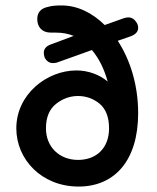

<svg xmlns="http://www.w3.org/2000/svg" viewBox="-20 -670 576 706"><path d="M269 16C401 16 488 -79 488 -254C488 -355 460 -448 413 -520L459 -536C479 -543 488 -554 488 -567C488 -573 487 -579 483 -586C475 -599 465 -606 452 -606C447 -606 441 -605 435 -603L365 -578C320 -622 266 -650 206 -650C191 -650 169 -649 158 -645C131 -640 117 -625 117 -600C117 -572 133 -550 168 -550H187C210 -550 231 -546 251 -538L168 -507C150 -501 141 -490 141 -476C141 -471 142 -465 144 -459C151 -445 161 -438 175 -438C181 -438 188 -439 195 -442L318 -486C344 -455 363 -417 376 -370C347 -395 305 -411 261 -411C153 -411 40 -324 40 -198C40 -84 133 16 269 16ZM267 -82C199 -82 149 -129 149 -198C149 -238 161 -268 186 -288C210 -307 237 -317 267 -317C297 -317 324 -307 347 -288C370 -268 381 -238 381 -198C381 -126 335 -82 267 -82Z"/></svg>

Font: Dongle
Style: Regular
Weight: 400
Designer: Yanghee Ryu
Foundry: Yanghee Ryu
Version: Version 2.000